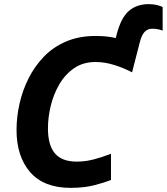

<svg xmlns="http://www.w3.org/2000/svg" viewBox="-20 -899 807 929"><path d="M322 10Q192 10 126 -66Q60 -142 60 -270Q60 -333 74.5 -397.5Q89 -462 118.5 -520.5Q148 -579 193 -625.5Q238 -672 300.5 -698.5Q363 -725 442 -725Q472 -725 495 -722.5Q518 -720 540 -715L545 -734Q566 -814 604 -846.5Q642 -879 699 -879Q723 -879 740 -874.5Q757 -870 767 -865V-751Q756 -755 744 -757.5Q732 -760 716 -760Q694 -760 679.5 -744.5Q665 -729 656 -693L619 -549Q579 -570 533 -584.5Q487 -599 442 -599Q382 -599 338.5 -569Q295 -539 267 -491Q239 -443 225.5 -387Q212 -331 212 -278Q212 -197 245.5 -157Q279 -117 352 -117Q393 -117 434.5 -128Q476 -139 517 -155V-28Q487 -16 437 -3Q387 10 322 10Z"/></svg>

Font: Noto IKEA Latin
Style: Bold Italic
Weight: 700
Italic angle: -12°
Designer: Monotype Design Team
Foundry: Monotype Imaging Inc.
Version: Version 1.0